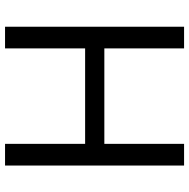

<svg xmlns="http://www.w3.org/2000/svg" viewBox="-14 -754 767 780"><g transform="rotate(90 370.0 -363.5)"><path d="M88.1 -727.3H176.1V-403.4H563.9V-727.3H652V0H563.9V-325.3H176.1V0H88.1Z"/></g></svg>

Font: Interop
Style: Regular
Weight: 400
Designer: Rasmus Andersson, Google, Jang Haemin
Foundry: jhaemin
Version: Version 1.008